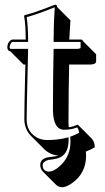

<svg xmlns="http://www.w3.org/2000/svg" viewBox="-20 -598 450 820"><path d="M244.6 201.7Q229.5 200.7 219.7 191.4L163.1 134.8Q152.3 123 151.9 106.9Q151.9 79.6 186 73.7Q190.9 72.8 201.2 71.8Q221.2 69.3 229.5 66.4Q193.4 63 169.4 39.6L112.8 -17.1Q84.5 -46.4 84 -87.9Q84 -142.1 86.9 -261.2L88.4 -322.3H80.6L23.9 -378.9Q19 -379.9 16.1 -382.3Q11.2 -388.2 11.2 -395Q11.2 -414.6 24.9 -425.8Q28.8 -428.2 32.2 -429.2H89.8Q89.8 -489.3 83 -529.8L85 -533.2Q125.5 -542.5 214.8 -578.1Q219.2 -577.6 221.7 -575.7Q223.6 -572.3 224.1 -567.9L280.8 -511.2Q276.9 -450.7 275.9 -429.2H326.2Q330.6 -428.7 332.5 -426.8Q333.5 -424.3 334 -422.9L390.6 -366.2V-335.4Q389.2 -323.2 366.7 -322.3H275.4L273.4 -215.3Q272.5 -159.7 272.5 -74.7Q272.5 -64 273.4 -54.7Q292 -56.6 311 -65.9Q313.5 -64 314.9 -63L371.6 -6.3Q384.3 7.3 384.8 31.2Q367.2 41.5 346.7 49.3Q347.2 58.1 347.7 66.4Q347.7 142.1 287.1 184.6Q262.7 201.7 244.6 201.7ZM188 134.8Q212.4 134.8 242.7 104.5Q280.8 64.9 280.8 9.8Q280.8 0.5 280.3 -6.3L279.8 -14.2L286.6 -16.6Q303.7 -22.9 317.9 -30.8Q315.9 -45.9 309.6 -54.2Q286.6 -43.9 252.9 -43.9Q206.5 -45.4 206.1 -130.9Q206.1 -217.8 207 -272.5L209 -389.2H310.1Q318.8 -389.6 324.2 -392.6V-418.9H209V-429.2Q209 -497.6 213.9 -566.9Q135.3 -535.6 93.8 -524.9Q99.6 -486.8 100.1 -429.2V-418.9H32.2Q25.4 -415.5 21.5 -399.9Q21 -397 21 -395L23.9 -389.2H100.1L97.2 -260.7Q94.2 -142.1 93.8 -87.9Q93.8 -38.1 133.3 -13.2Q153.8 0 181.2 0Q225.6 0 260.7 -8.8L272.9 -11.7V3.9Q272 52.7 241.2 71.8Q226.6 81.1 186.5 85Q163.6 91.3 162.1 106.9Q162.1 129.4 181.6 134.3Q185.1 134.8 188 134.8Z"/></svg>

Font: Linux Biolinum Shadow O
Style: Bold
Weight: 700
Designer: Philipp H. Poll
Foundry: Philipp H. Poll
Version: Version 0.9.2